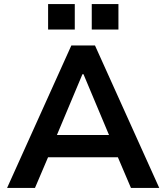

<svg xmlns="http://www.w3.org/2000/svg" viewBox="-20 -930 823 950"><path d="M15 0 333 -705H450L768 0H628L544 -197L602 -152H180L237 -197L153 0ZM388 -563 249 -232 224 -262H558L532 -232L393 -563ZM434 -784V-910H566V-784ZM218 -784V-910H350V-784Z"/></svg>

Font: Nunito Sans 8pt
Style: Bold
Weight: 700
Version: Version 3.101;gftools[0.9.27]